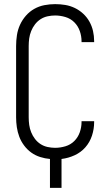

<svg xmlns="http://www.w3.org/2000/svg" viewBox="-20 -763 540 930"><path d="M222 147V7Q198 5 174.5 -2.5Q151 -10 131.5 -24Q112 -38 97 -58Q82 -78 73.5 -100.5Q65 -123 61.5 -147Q58 -171 58 -195V-540Q58 -566 62 -592.5Q66 -619 77 -643Q88 -667 105.5 -687Q123 -707 146 -720Q169 -733 195 -738Q221 -743 247 -743Q272 -743 296 -739Q320 -735 342 -724.5Q364 -714 382.5 -697Q401 -680 413 -658.5Q425 -637 430.5 -613Q436 -589 436 -564V-559H375V-563Q375 -588 366.5 -612.5Q358 -637 340 -655Q322 -673 297 -680.5Q272 -688 247 -688Q229 -688 210.5 -684Q192 -680 176.5 -670Q161 -660 149.5 -645Q138 -630 131 -612.5Q124 -595 121.5 -577Q119 -559 119 -540V-195Q119 -176 121.5 -158Q124 -140 131 -122.5Q138 -105 149.5 -90Q161 -75 176.5 -65Q192 -55 210.5 -51Q229 -47 247 -47Q272 -47 297 -54.5Q322 -62 340 -80Q358 -98 366.5 -122.5Q375 -147 375 -172V-176H436V-171Q436 -138 425.5 -106Q415 -74 393.5 -49.5Q372 -25 341.5 -11Q311 3 278 7V147Z"/></svg>

Font: Iosevka Term Curly Light
Style: Regular
Weight: 300
Designer: Belleve Invis
Foundry: Belleve Invis
Version: Version 32.3.0